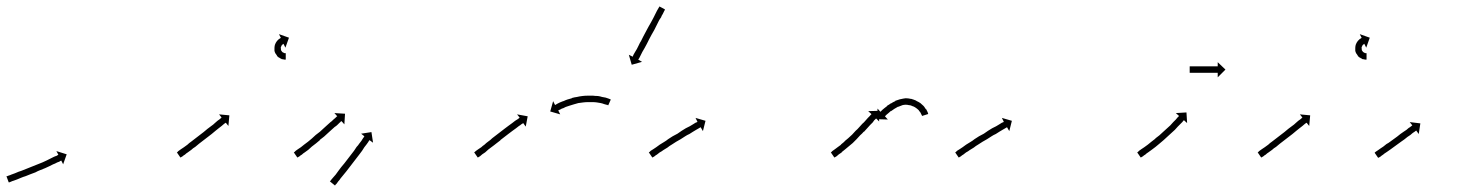

<svg xmlns="http://www.w3.org/2000/svg" viewBox="-26 -564 4538 596"><path d="M-4 -17Q-2 -18 1 -19Q5 -20 9 -22Q14 -24 20 -26Q26 -28 32 -31Q39 -33 46 -36Q53 -39 61 -42Q68 -45 76 -48Q84 -51 91 -54Q98 -57 106 -60Q112 -63 119 -66Q125 -69 131 -72Q136 -74 141 -77Q145 -79 149 -80Q152 -82 154 -83Q155 -83 155 -84L149 -95L181 -85L170 -54L164 -66Q164 -65 163 -65Q160 -64 158 -62Q154 -61 150 -59Q145 -56 139 -54Q134 -51 127 -48Q121 -45 114 -42Q106 -39 99 -36Q91 -33 84 -29Q76 -26 68 -23Q61 -20 53 -17Q46 -15 39 -12Q33 -9 27 -7Q21 -5 16 -3Q12 -2 8 0Q5 1 3 2Q2 2 1 2L-6 -17Q-5 -17 -4 -17Z M525 -92Q526 -94 529 -96Q532 -98 536 -101Q540 -104 545 -107Q550 -111 556 -115Q561 -120 567 -124Q574 -129 580 -134Q586 -139 593 -144Q599 -149 606 -154Q612 -159 618 -164Q624 -169 630 -173Q636 -177 641 -182Q645 -185 649 -189Q653 -192 656 -194Q659 -196 660 -198Q661 -198 662 -199L654 -209L686 -206L683 -173L675 -183Q674 -183 673 -182Q671 -181 669 -179Q666 -176 662 -173Q658 -170 653 -166Q648 -162 643 -158Q637 -153 631 -148Q625 -143 618 -138Q612 -133 605 -128Q599 -123 592 -118Q586 -113 580 -108Q573 -104 568 -99Q562 -95 557 -91Q552 -88 548 -84Q544 -82 541 -79Q538 -77 536 -76Q535 -75 534 -75L523 -91Q524 -92 525 -92ZM860 -379Q860 -379 860 -379Q860 -379 860 -379Q860 -379 860 -379Q860 -379 860 -379Q859 -379 857 -379Q857 -379 857 -379Q857 -379 857 -379Q857 -379 857 -379Q857 -379 857 -379Q855 -379 853 -380Q853 -380 852.5 -380Q852 -380 852 -380Q852 -380 852 -380Q852 -380 852 -380Q849 -380 847 -381Q847 -381 847 -381.5Q847 -382 847 -382Q846 -382 846 -382Q846 -382 846 -382Q843 -383 841 -385Q841 -385 840.5 -385Q840 -385 840 -385Q840 -385 840 -385Q840 -385 840 -385Q837 -388 834 -390Q834 -390 834 -390.5Q834 -391 834 -391Q834 -391 834 -391Q834 -391 834 -391Q832 -394 830 -397Q830 -397 829.5 -397.5Q829 -398 829 -398Q829 -398 829 -398Q829 -398 829 -398Q827 -402 826 -406Q826 -406 826 -406Q826 -406 826 -406Q826 -406 826 -406.5Q826 -407 826 -407Q826 -411 826 -415Q826 -415 826 -415Q826 -415 826 -415Q826 -415 826 -415Q826 -415 826 -415Q826 -419 827 -423Q827 -423 827 -423Q827 -423 827 -424Q827 -424 827 -424Q827 -424 827 -424Q828 -427 830 -431Q830 -431 830 -431Q830 -431 830 -431Q830 -431 830 -431Q830 -431 830 -431Q832 -434 834 -437Q834 -437 834 -437Q834 -437 834 -437Q834 -437 834 -437Q834 -437 834 -437Q836 -439 838 -441Q838 -441 838 -441Q838 -441 838 -441Q838 -441 838.5 -441.5Q839 -442 839 -442Q840 -443 842 -444Q842 -444 842 -444Q842 -444 842 -444Q842 -444 842 -444Q842 -444 842 -444Q844 -445 845 -446Q845 -446 845 -446Q845 -446 845 -446Q845 -446 845 -446Q845 -446 845 -446Q845 -446 846 -446L840 -458L871 -447L860 -416L854 -428Q854 -428 854 -428Q854 -428 854 -428Q854 -428 854 -428Q854 -428 854 -428Q854 -428 854 -428Q853 -428 853 -427Q853 -427 853 -427Q853 -427 853 -427Q853 -427 853 -427Q853 -427 853 -427Q852 -427 851 -426Q851 -426 851 -426Q851 -426 851 -426Q851 -426 851 -426Q851 -426 851 -426Q850 -425 849 -424Q849 -424 849 -424Q849 -424 849 -424Q849 -424 849 -424Q849 -424 849 -424Q848 -423 847 -421Q847 -421 847 -421Q847 -421 847 -421Q847 -422 847.5 -422Q848 -422 848 -422Q847 -420 846 -418Q846 -418 846 -418Q846 -418 846 -418Q846 -418 846 -418.5Q846 -419 846 -419Q846 -416 845 -414Q845 -414 845 -414Q845 -414 845 -414Q846 -415 846 -415Q846 -415 846 -415Q846 -413 846 -410Q846 -410 846 -410Q846 -410 846 -411Q846 -411 846 -411Q846 -411 846 -411Q846 -409 847 -407Q847 -407 847 -407Q847 -407 847 -407Q847 -407 847 -407Q847 -407 847 -407Q848 -405 850 -403Q850 -403 849.5 -403.5Q849 -404 849 -404Q849 -404 849 -404Q849 -404 849 -404Q851 -402 852 -401Q852 -401 852 -401Q852 -401 852 -401Q852 -401 852 -401.5Q852 -402 852 -402Q853 -401 855 -400Q855 -400 855 -400Q855 -400 855 -400Q855 -400 854.5 -400Q854 -400 854 -400Q856 -399 857 -399Q857 -399 857 -399Q857 -399 857 -399Q857 -399 857 -399Q857 -399 857 -399Q858 -399 859 -399Q859 -399 859 -399Q859 -399 859 -399Q859 -399 859 -399Q859 -399 859 -399Q860 -399 861 -399Q861 -399 861 -399Q861 -399 861 -399Q860 -399 860 -399Q860 -399 860 -399Q861 -399 861 -398V-379Q861 -379 860 -379Z M888 -92Q890 -94 892 -96Q895 -98 899 -101Q903 -104 908 -107Q908 -107 908 -107Q908 -107 908 -107Q908 -107 908 -107Q908 -107 908 -107Q913 -111 918 -115Q918 -115 918 -115Q918 -115 918 -115Q918 -115 918 -115Q918 -115 918 -115Q924 -120 930 -124Q936 -129 942 -134Q948 -139 954 -145Q961 -150 967 -155Q973 -161 979 -166Q984 -171 990 -176Q995 -180 1000 -185Q1002 -186 1004 -188Q1006 -190 1008 -192Q1012 -195 1015 -198Q1017 -200 1019 -202Q1020 -202 1021 -203L1012 -213L1045 -211L1043 -178L1034 -188Q1033 -187 1032 -187Q1031 -185 1028 -183Q1025 -180 1022 -177Q1020 -175 1017.5 -173Q1015 -171 1013 -170Q1008 -165 1003 -161Q998 -156 992 -151Q986 -145 980 -140Q974 -135 967 -130V-129Q961 -124 955 -119Q948 -114 942 -109Q936 -104 931 -99Q931 -99 931 -99Q931 -99 931 -99Q931 -99 931 -99Q931 -99 931 -99Q925 -95 920 -91Q920 -91 920 -91Q920 -91 920 -91Q920 -91 920 -91Q920 -91 920 -91Q915 -88 911 -84Q907 -82 904 -79Q901 -77 899 -76Q898 -75 897 -75L886 -91Q887 -92 888 -92ZM1000 -3Q1001 -4 1003 -7Q1006 -10 1009 -14Q1012 -18 1016 -22Q1020 -28 1024 -33Q1028 -39 1033 -45Q1038 -51 1043 -57Q1048 -64 1053 -70Q1058 -77 1063 -83Q1068 -90 1073 -96Q1077 -102 1081 -108Q1086 -113 1089 -118Q1089 -118 1089 -118Q1089 -118 1089 -118Q1089 -118 1089 -118Q1089 -118 1089 -118Q1093 -123 1096 -127Q1098 -131 1101 -135Q1103 -137 1104 -139Q1105 -140 1105 -141L1095 -149L1127 -154L1132 -121L1121 -129Q1121 -128 1120 -128Q1119 -126 1117 -123Q1115 -120 1112 -116Q1109 -112 1105 -107Q1105 -107 1105 -107Q1105 -107 1105 -107Q1105 -107 1105 -107Q1105 -107 1105 -107Q1102 -102 1098 -96Q1093 -90 1089 -84Q1084 -78 1079 -71Q1074 -65 1069 -58Q1064 -51 1059 -45Q1054 -39 1049 -32Q1044 -26 1040 -21Q1035 -15 1031 -10Q1028 -5 1024 -1Q1021 3 1019 6Q1017 8 1015 10Q1015 11 1014 12L998 -1Q999 -2 1000 -3Z M1448 -93V-92Q1449 -94 1452 -96Q1452 -96 1452 -96Q1452 -96 1452 -96Q1452 -96 1452 -96Q1452 -96 1452 -96Q1455 -98 1459 -101Q1459 -101 1459 -101Q1459 -101 1459 -101Q1459 -101 1459 -101Q1459 -101 1459 -101Q1463 -104 1468 -107Q1472 -111 1478 -115Q1483 -120 1490 -125Q1493 -127 1496 -129.5Q1499 -132 1502 -135Q1509 -140 1515 -145Q1522 -150 1528 -155Q1535 -160 1541 -165Q1547 -170 1553 -174Q1559 -178 1564 -182Q1569 -186 1573 -189Q1577 -192 1581 -194Q1583 -196 1585 -197Q1586 -198 1587 -199L1579 -209L1612 -203L1606 -171L1598 -182Q1597 -182 1597 -181Q1595 -180 1592 -178Q1589 -175 1585 -173Q1581 -170 1576 -166Q1571 -162 1565 -158Q1559 -154 1553 -149Q1547 -144 1540 -139Q1534 -134 1527 -129H1528Q1521 -124 1515 -119Q1511 -116 1508 -113.5Q1505 -111 1502 -109Q1496 -104 1490 -100Q1485 -95 1480 -91Q1475 -88 1471 -85Q1471 -85 1471 -85Q1471 -85 1471 -85Q1471 -85 1471 -85Q1471 -85 1471 -85Q1467 -82 1464 -79Q1464 -79 1464 -79Q1464 -79 1464 -79Q1464 -79 1464 -79Q1464 -79 1464 -79Q1461 -77 1459 -76Q1458 -75 1457 -75L1446 -91Q1447 -92 1448 -93ZM1860 -238Q1860 -238 1860.5 -238Q1861 -238 1861 -238Q1861 -238 1861 -238Q1861 -238 1861 -238Q1859 -238 1856 -239Q1856 -239 1856 -239Q1856 -239 1856 -239Q1856 -239 1856 -239Q1856 -239 1856 -239Q1853 -240 1849 -241Q1849 -241 1849 -241Q1849 -241 1849 -241Q1849 -241 1849 -241Q1849 -241 1849 -241Q1844 -243 1839 -244Q1839 -244 1839 -244Q1839 -244 1839 -244Q1839 -244 1839 -244Q1839 -244 1839 -244Q1833 -245 1827 -246Q1827 -246 1827 -246Q1827 -246 1827 -246Q1827 -246 1827 -246Q1827 -246 1827 -246Q1821 -247 1813 -247Q1813 -247 1813.5 -247Q1814 -247 1814 -247Q1814 -247 1814 -247Q1814 -247 1814 -247Q1806 -247 1799 -247Q1799 -247 1799 -247Q1799 -247 1799 -247Q1799 -247 1799 -247Q1799 -247 1799 -247Q1792 -247 1784 -246Q1784 -246 1784 -246Q1784 -246 1784 -246Q1784 -246 1784 -246Q1784 -246 1784 -246Q1777 -245 1769 -244Q1769 -244 1769 -244Q1769 -244 1769 -244Q1769 -244 1769 -244Q1769 -244 1769 -244Q1762 -242 1755 -240Q1755 -240 1755 -240Q1755 -240 1755 -240Q1755 -240 1755 -240Q1755 -240 1755 -240Q1748 -238 1742 -236Q1742 -236 1742 -236Q1742 -236 1742 -236Q1742 -236 1742 -236Q1742 -236 1742 -236Q1736 -234 1730 -232Q1730 -232 1730 -232Q1730 -232 1730 -232Q1730 -232 1730 -232Q1730 -232 1730 -232Q1725 -230 1720 -227Q1720 -227 1720 -227Q1720 -227 1720 -227Q1720 -228 1720 -228Q1720 -228 1720 -228Q1716 -226 1713 -224Q1713 -224 1713 -224Q1713 -224 1713 -224Q1713 -224 1713 -224Q1713 -224 1713 -224Q1710 -223 1708 -222Q1708 -222 1708 -222Q1708 -222 1708 -222Q1708 -222 1708 -222Q1708 -222 1708 -222Q1707 -221 1707 -221L1713 -209L1682 -218L1691 -250L1697 -238Q1698 -239 1699 -239Q1699 -239 1699 -239Q1699 -239 1699 -239Q1699 -239 1699 -239Q1699 -239 1699 -239Q1701 -240 1704 -242Q1704 -242 1704 -242Q1704 -242 1704 -242Q1704 -242 1704 -242Q1704 -242 1704 -242Q1708 -244 1712 -246Q1712 -246 1712 -246Q1712 -246 1712 -246Q1712 -246 1712 -246Q1712 -246 1712 -246Q1717 -248 1722 -250Q1722 -250 1722 -250Q1722 -250 1722 -250Q1722 -250 1722.5 -250Q1723 -250 1723 -250Q1729 -253 1735 -255Q1735 -255 1735 -255Q1735 -255 1735 -255Q1735 -255 1735 -255Q1735 -255 1735 -255Q1742 -257 1749 -259Q1749 -259 1749 -259.5Q1749 -260 1750 -260Q1750 -260 1750 -260Q1750 -260 1750 -260Q1757 -262 1765 -263Q1765 -263 1765 -263Q1765 -263 1765 -263Q1765 -263 1765 -263Q1765 -263 1765 -263Q1773 -265 1782 -266Q1782 -266 1782 -266Q1782 -266 1782 -266Q1782 -266 1782 -266Q1782 -266 1782 -266Q1790 -267 1798 -267Q1798 -267 1798 -267Q1798 -267 1798 -267Q1798 -267 1798.5 -267Q1799 -267 1799 -267Q1807 -267 1814 -267Q1814 -267 1814.5 -267Q1815 -267 1815 -267Q1815 -267 1815 -267Q1815 -267 1815 -267Q1822 -266 1830 -266Q1830 -266 1830 -266Q1830 -266 1830 -266Q1830 -266 1830 -266Q1830 -266 1830 -266Q1837 -265 1843 -263Q1843 -263 1843 -263Q1843 -263 1843 -263Q1843 -263 1843 -263Q1843 -263 1843 -263Q1849 -262 1854 -261Q1854 -261 1854 -261Q1854 -261 1854 -261Q1854 -261 1854 -261Q1854 -261 1854 -261Q1859 -259 1863 -258Q1863 -258 1863 -258Q1863 -258 1863 -258Q1863 -258 1863 -258Q1863 -258 1863 -258Q1866 -257 1868 -256Q1868 -256 1868 -256Q1868 -256 1868 -256Q1868 -256 1868 -256Q1868 -256 1868 -256Q1869 -256 1870 -255L1862 -237Q1861 -237 1860 -238ZM2038 -533Q2036 -531 2035 -528Q2033 -525 2031 -520Q2028 -516 2026 -510Q2022 -505 2019 -499Q2016 -492 2012 -485Q2008 -478 2005 -471Q2001 -464 1997 -457Q1993 -449 1989 -442Q1986 -436 1982 -428Q1978 -421 1975 -415Q1971 -408 1968 -403Q1966 -398 1963 -393Q1960 -388 1959 -385Q1958 -383 1956 -380Q1956 -380 1955 -379L1967 -372L1935 -363L1926 -394L1938 -388Q1938 -388 1938 -388.5Q1938 -389 1939 -390Q1939 -391 1939.5 -392Q1940 -393 1941 -395Q1943 -398 1945 -402Q1948 -407 1951 -412Q1954 -418 1957 -424Q1960 -431 1964 -437Q1968 -445 1971 -451Q1975 -458 1979 -466Q1983 -473 1987 -481Q1991 -488 1995 -495Q1998 -501 2002 -508Q2005 -514 2008 -520Q2011 -525 2013 -530Q2015 -534 2017 -537Q2019 -540 2020 -542Q2020 -543 2021 -544L2038 -535Q2037 -533 2038 -533Z M1990 -92Q1992 -94 1994 -96Q1998 -98 2002 -101Q2006 -104 2011 -107Q2016 -111 2022 -115Q2028 -119 2035 -123Q2042 -127 2048 -132Q2055 -136 2062 -141Q2070 -145 2077 -149Q2084 -154 2090 -158Q2097 -162 2103 -166Q2109 -169 2115 -172Q2120 -175 2125 -178Q2129 -181 2133 -183Q2135 -184 2138 -185Q2139 -186 2139 -186L2133 -198L2164 -189L2156 -157L2149 -169Q2148 -168 2147 -168Q2145 -167 2142 -165Q2139 -163 2135 -161Q2130 -158 2125 -155Q2120 -152 2114 -148Q2107 -145 2101 -141Q2094 -137 2087 -132Q2080 -128 2073 -124Q2066 -119 2059 -115Q2052 -111 2046 -106Q2039 -102 2033 -98Q2028 -94 2022 -91Q2017 -87 2013 -84Q2009 -82 2006 -79Q2003 -77 2001 -76Q2000 -75 1999 -75L1988 -91Q1989 -92 1990 -92Z M2555 -92Q2556 -94 2559 -96Q2559 -96 2559 -96Q2559 -96 2559 -96Q2559 -96 2559 -96Q2559 -96 2559 -96Q2562 -98 2566 -101Q2566 -101 2566 -101Q2566 -101 2566 -101Q2566 -101 2566 -101Q2566 -101 2566 -101Q2570 -104 2574 -107Q2574 -107 2574 -107Q2574 -107 2574 -107Q2574 -107 2574 -107Q2574 -107 2574 -107Q2579 -111 2585 -115Q2585 -115 2584.5 -115Q2584 -115 2584 -115Q2584 -115 2584 -115Q2584 -115 2584 -115Q2590 -120 2596 -125Q2596 -125 2596 -125Q2596 -125 2595 -125Q2595 -125 2595 -125Q2595 -125 2595 -125Q2601 -130 2607 -135Q2607 -135 2607 -135Q2607 -135 2607 -135Q2607 -135 2607 -135Q2607 -135 2607 -135Q2613 -141 2619 -146Q2619 -146 2619 -146Q2619 -146 2619 -146Q2619 -146 2619 -146Q2619 -146 2619 -146Q2624 -152 2630 -158Q2630 -158 2630 -158Q2630 -158 2630 -158Q2630 -158 2630 -158Q2630 -158 2630 -158Q2636 -163 2641 -169Q2646 -174 2651 -180Q2656 -184 2660 -189Q2662 -191 2664 -193.5Q2666 -196 2668 -198Q2671 -201 2674 -204Q2676 -207 2678 -208Q2678 -209 2679 -210L2669 -219L2702 -220L2703 -187L2694 -196Q2693 -195 2692 -195Q2691 -193 2688 -191Q2686 -188 2683 -184Q2681 -182 2679 -180Q2677 -178 2675 -176Q2670 -171 2666 -166Q2661 -160 2656 -155H2655Q2650 -149 2644 -144Q2644 -144 2644 -144Q2644 -144 2644 -144Q2644 -144 2644 -144Q2644 -144 2644 -144Q2638 -138 2633 -132Q2633 -132 2633 -132Q2633 -132 2633 -132Q2633 -132 2633 -132Q2633 -132 2633 -132Q2627 -126 2621 -120Q2621 -120 2621 -120Q2621 -120 2621 -120Q2621 -120 2621 -120Q2621 -120 2621 -120Q2615 -115 2609 -110Q2609 -110 2609 -110Q2609 -110 2609 -110Q2609 -110 2609 -110Q2609 -110 2609 -110Q2603 -105 2597 -100Q2597 -100 2597 -100Q2597 -100 2597 -100Q2597 -100 2597 -100Q2597 -100 2597 -100Q2592 -96 2587 -92Q2587 -92 2587 -92Q2587 -92 2587 -91Q2587 -91 2587 -91Q2587 -91 2587 -91Q2582 -88 2578 -85Q2578 -85 2578 -85Q2578 -85 2578 -85Q2578 -85 2578 -85Q2578 -85 2578 -85Q2574 -82 2571 -79Q2571 -79 2571 -79Q2571 -79 2571 -79Q2571 -79 2571 -79Q2571 -79 2571 -79Q2568 -77 2566 -76Q2565 -75 2564 -75L2553 -91Q2554 -92 2555 -92ZM2836 -206Q2836 -206 2836 -205.5Q2836 -205 2836 -205Q2836 -205 2836 -205Q2836 -205 2836 -205Q2835 -207 2834 -209Q2834 -209 2834 -209Q2834 -209 2834 -209Q2834 -209 2834 -209Q2834 -209 2834 -209Q2833 -212 2831 -215Q2831 -215 2831 -215Q2831 -215 2832 -215Q2832 -215 2832 -214.5Q2832 -214 2832 -214Q2829 -218 2826 -221Q2826 -221 2826.5 -221Q2827 -221 2827 -221Q2827 -221 2827 -221Q2827 -221 2827 -221Q2823 -224 2819 -228Q2819 -228 2819 -228Q2819 -228 2819 -228Q2819 -228 2819.5 -227.5Q2820 -227 2820 -227Q2815 -231 2809 -234Q2809 -234 2809 -233.5Q2809 -233 2809 -233Q2809 -233 2809.5 -233Q2810 -233 2810 -233Q2804 -236 2797 -238Q2797 -238 2797 -238Q2797 -238 2797 -238Q2798 -237 2798 -237Q2798 -237 2798 -237Q2791 -239 2785 -239Q2785 -239 2785 -239Q2785 -239 2786 -239Q2786 -239 2786 -239Q2786 -239 2786 -239Q2780 -239 2773 -237Q2773 -237 2773.5 -237Q2774 -237 2774 -237Q2774 -237 2774 -237Q2774 -237 2774 -237Q2768 -235 2761 -232Q2761 -232 2761 -232Q2761 -232 2761 -232Q2762 -232 2762 -232.5Q2762 -233 2762 -233Q2756 -230 2750 -226Q2750 -226 2750 -226Q2750 -226 2750 -226Q2750 -226 2750 -226Q2750 -226 2750 -226Q2745 -223 2740 -219Q2740 -219 2740 -219Q2740 -219 2740 -219Q2740 -219 2740 -219.5Q2740 -220 2740 -220Q2736 -216 2732 -213Q2732 -213 2732 -213Q2732 -213 2732 -213Q2732 -213 2732 -213Q2732 -213 2732 -213Q2729 -210 2726 -208Q2726 -208 2726 -208Q2726 -208 2726 -208Q2726 -208 2726 -208Q2726 -208 2726 -208Q2724 -206 2722 -204Q2722 -204 2721 -203L2730 -193L2697 -194L2698 -227L2707 -217Q2708 -218 2709 -219Q2710 -220 2713 -223Q2713 -223 2713 -223Q2713 -223 2713 -223Q2713 -223 2713 -223Q2713 -223 2713 -223Q2716 -225 2719 -228Q2719 -228 2719 -228Q2719 -228 2719 -228Q2719 -228 2719 -228Q2719 -228 2719 -228Q2724 -232 2728 -235Q2728 -235 2728 -235.5Q2728 -236 2728 -236Q2728 -236 2728 -236Q2728 -236 2728 -236Q2734 -239 2739 -243Q2739 -243 2739.5 -243Q2740 -243 2740 -243Q2740 -243 2740 -243Q2740 -243 2740 -243Q2746 -247 2753 -250Q2753 -250 2753 -250Q2753 -250 2753 -251Q2753 -251 2753 -251Q2753 -251 2753 -251Q2761 -254 2768 -256Q2768 -256 2768 -256Q2768 -256 2768 -256Q2768 -256 2768.5 -256Q2769 -256 2769 -256Q2777 -258 2785 -259Q2785 -259 2785 -259Q2785 -259 2785 -259Q2785 -259 2785.5 -259Q2786 -259 2786 -259Q2793 -259 2802 -257Q2802 -257 2802 -257Q2802 -257 2802 -257Q2802 -257 2802.5 -257Q2803 -257 2803 -257Q2810 -255 2817 -252Q2817 -252 2817.5 -252Q2818 -252 2818 -252Q2818 -252 2818 -251.5Q2818 -251 2818 -251Q2825 -248 2831 -244Q2831 -244 2831 -244Q2831 -244 2831 -244Q2831 -244 2831 -244Q2831 -244 2831 -244Q2837 -239 2841 -235Q2841 -235 2841 -235Q2841 -235 2841 -235Q2841 -234 2841.5 -234Q2842 -234 2842 -234Q2845 -230 2848 -225Q2848 -225 2848 -225Q2848 -225 2849 -225Q2849 -225 2849 -225Q2849 -225 2849 -225Q2851 -221 2853 -217Q2853 -217 2853 -217Q2853 -217 2853 -217Q2853 -217 2853 -217Q2853 -217 2853 -217Q2854 -214 2855 -212Q2855 -212 2855 -212Q2855 -212 2855 -212Q2855 -212 2855 -212Q2855 -212 2855 -212Q2855 -211 2855 -210L2836 -204Q2836 -205 2836 -206Z M2941 -92Q2943 -94 2945 -96Q2949 -98 2953 -101Q2957 -104 2962 -107Q2967 -111 2973 -115Q2979 -119 2986 -123Q2993 -127 2999 -132Q3006 -136 3013 -141Q3021 -145 3028 -149Q3035 -154 3041 -158Q3048 -162 3054 -166Q3060 -169 3066 -172Q3071 -175 3076 -178Q3080 -181 3084 -183Q3086 -184 3089 -185Q3090 -186 3090 -186L3084 -198L3115 -189L3107 -157L3100 -169Q3099 -168 3098 -168Q3096 -167 3093 -165Q3090 -163 3086 -161Q3081 -158 3076 -155Q3071 -152 3065 -148Q3058 -145 3052 -141Q3045 -137 3038 -132Q3031 -128 3024 -124Q3017 -119 3010 -115Q3003 -111 2997 -106Q2990 -102 2984 -98Q2979 -94 2973 -91Q2968 -87 2964 -84Q2960 -82 2957 -79Q2954 -77 2952 -76Q2951 -75 2950 -75L2939 -91Q2940 -92 2941 -92Z M3506 -92Q3508 -94 3510 -96Q3513 -98 3517 -101Q3521 -104 3526 -107Q3531 -111 3537 -115Q3537 -115 3537 -115Q3537 -115 3537 -115Q3537 -115 3537 -115Q3537 -115 3537 -115Q3542 -119 3548 -124Q3548 -124 3548 -124Q3548 -124 3548 -124Q3548 -124 3548 -124Q3548 -124 3548 -124Q3554 -129 3561 -134Q3561 -134 3560.5 -134Q3560 -134 3560 -134Q3560 -134 3560 -134Q3560 -134 3560 -134Q3567 -139 3573 -144Q3573 -144 3573 -144Q3573 -144 3573 -144Q3573 -144 3573 -144Q3573 -144 3573 -144Q3579 -149 3585 -155Q3585 -155 3585 -155Q3585 -155 3585 -155Q3585 -155 3585 -155Q3585 -155 3585 -155Q3591 -160 3596 -165Q3596 -165 3596 -165Q3596 -165 3596 -165Q3596 -165 3596 -165Q3596 -165 3596 -165Q3602 -170 3607 -175Q3607 -175 3607 -175Q3607 -175 3607 -175Q3607 -175 3607 -175Q3607 -175 3607 -175Q3612 -180 3616 -185Q3616 -185 3616 -185Q3616 -185 3616 -185Q3616 -185 3616 -185Q3616 -185 3616 -185Q3620 -189 3624 -193Q3627 -196 3629 -199Q3631 -201 3633 -203Q3634 -204 3634 -204L3624 -213L3657 -215L3659 -182L3649 -191Q3649 -190 3648 -190Q3646 -188 3644 -185Q3641 -182 3638 -179Q3634 -175 3630 -171Q3630 -171 3630 -171Q3630 -171 3630 -171Q3630 -171 3630 -171Q3630 -171 3630 -171Q3626 -166 3621 -161Q3621 -161 3621 -161Q3621 -161 3621 -161Q3621 -161 3621 -161Q3621 -161 3621 -161Q3616 -156 3610 -151Q3610 -151 3610 -151Q3610 -151 3610 -151Q3610 -151 3610 -151Q3610 -151 3610 -151Q3604 -145 3598 -140Q3598 -140 3598 -140Q3598 -140 3598 -140Q3598 -140 3598 -140Q3598 -140 3598 -140Q3592 -134 3586 -129Q3586 -129 3586 -129Q3586 -129 3586 -129Q3586 -129 3586 -129Q3586 -129 3586 -129Q3580 -124 3573 -118Q3573 -118 3573 -118Q3573 -118 3573 -118Q3573 -118 3573 -118Q3573 -118 3573 -118Q3567 -113 3561 -108Q3561 -108 3561 -108Q3561 -108 3561 -108Q3561 -108 3561 -108Q3561 -108 3561 -108Q3555 -104 3549 -99Q3549 -99 3549 -99Q3549 -99 3549 -99Q3549 -99 3549 -99Q3549 -99 3549 -99Q3543 -95 3538 -91Q3533 -88 3529 -84Q3525 -82 3522 -79Q3519 -77 3517 -76Q3516 -75 3515 -75L3504 -91Q3505 -92 3506 -92ZM3668 -358Q3669 -358 3669.5 -358Q3670 -358 3671 -358Q3672 -358 3673 -358Q3674 -358 3675 -358Q3676 -358 3677.5 -358Q3679 -358 3681 -358Q3682 -358 3684 -358Q3686 -358 3687 -358Q3689 -358 3691 -358Q3693 -358 3695 -358Q3697 -358 3699 -358Q3701 -358 3703 -358Q3705 -358 3707 -358Q3709 -358 3711 -358Q3713 -358 3715 -358Q3717 -358 3719 -358Q3721 -358 3723 -358Q3725 -358 3727 -358Q3729 -358 3730.5 -358Q3732 -358 3734 -358Q3736 -358 3737.5 -358Q3739 -358 3741 -358Q3742 -358 3743.5 -358Q3745 -358 3746 -358Q3748 -358 3749 -358Q3750 -358 3751 -358Q3751 -358 3752 -358Q3753 -358 3754 -358Q3754 -358 3754 -358Q3754 -358 3754 -358V-371L3778 -348L3754 -324V-338Q3754 -338 3754 -338Q3754 -338 3754 -338Q3753 -338 3752 -338Q3751 -338 3751 -338Q3750 -338 3749 -338Q3748 -338 3746 -338Q3745 -338 3743.5 -338Q3742 -338 3741 -338Q3739 -338 3737.5 -338Q3736 -338 3734 -338Q3732 -338 3730.5 -338Q3729 -338 3727 -338Q3725 -338 3723 -338Q3721 -338 3719 -338Q3717 -338 3715 -338Q3713 -338 3711 -338Q3709 -338 3707 -338Q3705 -338 3703 -338Q3701 -338 3699 -338Q3697 -338 3695 -338Q3693 -338 3691 -338Q3689 -338 3687 -338Q3686 -338 3684 -338Q3682 -338 3681 -338Q3679 -338 3677.5 -338Q3676 -338 3675 -338Q3674 -338 3673 -338Q3672 -338 3671 -338Q3670 -338 3669.5 -338Q3669 -338 3668 -338Q3668 -338 3667.5 -338Q3667 -338 3667 -338V-358Q3667 -358 3667.5 -358Q3668 -358 3668 -358Z M3880 -92Q3881 -94 3884 -96Q3887 -98 3891 -101Q3895 -104 3900 -107Q3905 -111 3911 -115Q3916 -120 3922 -124Q3929 -129 3935 -134Q3941 -139 3948 -144Q3954 -149 3961 -154Q3967 -159 3973 -164Q3979 -169 3985 -173Q3991 -177 3996 -182Q4000 -185 4004 -189Q4008 -192 4011 -194Q4014 -196 4015 -198Q4016 -198 4017 -199L4009 -209L4041 -206L4038 -173L4030 -183Q4029 -183 4028 -182Q4026 -181 4024 -179Q4021 -176 4017 -173Q4013 -170 4008 -166Q4003 -162 3998 -158Q3992 -153 3986 -148Q3980 -143 3973 -138Q3967 -133 3960 -128Q3954 -123 3947 -118Q3941 -113 3935 -108Q3928 -104 3923 -99Q3917 -95 3912 -91Q3907 -88 3903 -84Q3899 -82 3896 -79Q3893 -77 3891 -76Q3890 -75 3889 -75L3878 -91Q3879 -92 3880 -92ZM4215 -379Q4215 -379 4215 -379Q4215 -379 4215 -379Q4215 -379 4215 -379Q4215 -379 4215 -379Q4214 -379 4212 -379Q4212 -379 4212 -379Q4212 -379 4212 -379Q4212 -379 4212 -379Q4212 -379 4212 -379Q4210 -379 4208 -380Q4208 -380 4207.5 -380Q4207 -380 4207 -380Q4207 -380 4207 -380Q4207 -380 4207 -380Q4204 -380 4202 -381Q4202 -381 4202 -381.5Q4202 -382 4202 -382Q4201 -382 4201 -382Q4201 -382 4201 -382Q4198 -383 4196 -385Q4196 -385 4195.5 -385Q4195 -385 4195 -385Q4195 -385 4195 -385Q4195 -385 4195 -385Q4192 -388 4189 -390Q4189 -390 4189 -390.5Q4189 -391 4189 -391Q4189 -391 4189 -391Q4189 -391 4189 -391Q4187 -394 4185 -397Q4185 -397 4184.5 -397.5Q4184 -398 4184 -398Q4184 -398 4184 -398Q4184 -398 4184 -398Q4182 -402 4181 -406Q4181 -406 4181 -406Q4181 -406 4181 -406Q4181 -406 4181 -406.5Q4181 -407 4181 -407Q4181 -411 4181 -415Q4181 -415 4181 -415Q4181 -415 4181 -415Q4181 -415 4181 -415Q4181 -415 4181 -415Q4181 -419 4182 -423Q4182 -423 4182 -423Q4182 -423 4182 -424Q4182 -424 4182 -424Q4182 -424 4182 -424Q4183 -427 4185 -431Q4185 -431 4185 -431Q4185 -431 4185 -431Q4185 -431 4185 -431Q4185 -431 4185 -431Q4187 -434 4189 -437Q4189 -437 4189 -437Q4189 -437 4189 -437Q4189 -437 4189 -437Q4189 -437 4189 -437Q4191 -439 4193 -441Q4193 -441 4193 -441Q4193 -441 4193 -441Q4193 -441 4193.5 -441.5Q4194 -442 4194 -442Q4195 -443 4197 -444Q4197 -444 4197 -444Q4197 -444 4197 -444Q4197 -444 4197 -444Q4197 -444 4197 -444Q4199 -445 4200 -446Q4200 -446 4200 -446Q4200 -446 4200 -446Q4200 -446 4200 -446Q4200 -446 4200 -446Q4200 -446 4201 -446L4195 -458L4226 -447L4215 -416L4209 -428Q4209 -428 4209 -428Q4209 -428 4209 -428Q4209 -428 4209 -428Q4209 -428 4209 -428Q4209 -428 4209 -428Q4208 -428 4208 -427Q4208 -427 4208 -427Q4208 -427 4208 -427Q4208 -427 4208 -427Q4208 -427 4208 -427Q4207 -427 4206 -426Q4206 -426 4206 -426Q4206 -426 4206 -426Q4206 -426 4206 -426Q4206 -426 4206 -426Q4205 -425 4204 -424Q4204 -424 4204 -424Q4204 -424 4204 -424Q4204 -424 4204 -424Q4204 -424 4204 -424Q4203 -423 4202 -421Q4202 -421 4202 -421Q4202 -421 4202 -421Q4202 -422 4202.5 -422Q4203 -422 4203 -422Q4202 -420 4201 -418Q4201 -418 4201 -418Q4201 -418 4201 -418Q4201 -418 4201 -418.5Q4201 -419 4201 -419Q4201 -416 4200 -414Q4200 -414 4200 -414Q4200 -414 4200 -414Q4201 -415 4201 -415Q4201 -415 4201 -415Q4201 -413 4201 -410Q4201 -410 4201 -410Q4201 -410 4201 -411Q4201 -411 4201 -411Q4201 -411 4201 -411Q4201 -409 4202 -407Q4202 -407 4202 -407Q4202 -407 4202 -407Q4202 -407 4202 -407Q4202 -407 4202 -407Q4203 -405 4205 -403Q4205 -403 4204.5 -403.5Q4204 -404 4204 -404Q4204 -404 4204 -404Q4204 -404 4204 -404Q4206 -402 4207 -401Q4207 -401 4207 -401Q4207 -401 4207 -401Q4207 -401 4207 -401.5Q4207 -402 4207 -402Q4208 -401 4210 -400Q4210 -400 4210 -400Q4210 -400 4210 -400Q4210 -400 4209.5 -400Q4209 -400 4209 -400Q4211 -399 4212 -399Q4212 -399 4212 -399Q4212 -399 4212 -399Q4212 -399 4212 -399Q4212 -399 4212 -399Q4213 -399 4214 -399Q4214 -399 4214 -399Q4214 -399 4214 -399Q4214 -399 4214 -399Q4214 -399 4214 -399Q4215 -399 4216 -399Q4216 -399 4216 -399Q4216 -399 4216 -399Q4215 -399 4215 -399Q4215 -399 4215 -399Q4216 -399 4216 -398V-379Q4216 -379 4215 -379Z M4242 -91Q4244 -92 4246 -94Q4248 -95 4252 -98Q4256 -101 4259 -103Q4264 -106 4268 -109Q4273 -113 4278 -117Q4284 -120 4289 -124Q4294 -128 4300 -132Q4305 -136 4311 -140Q4316 -144 4321 -148Q4326 -151 4331 -155Q4336 -158 4340 -161Q4344 -164 4347 -167Q4351 -169 4353 -171Q4355 -173 4357 -174Q4357 -174 4358 -175L4350 -185L4383 -181L4378 -148L4370 -159Q4370 -158 4369 -158Q4367 -156 4365 -155Q4362 -153 4359 -151Q4356 -148 4352 -145Q4348 -142 4343 -139Q4338 -135 4333 -131Q4328 -128 4323 -124Q4317 -120 4312 -116Q4306 -112 4301 -108Q4295 -104 4290 -100Q4285 -97 4280 -93Q4275 -90 4271 -87Q4268 -84 4263 -81Q4260 -79 4258 -77Q4255 -76 4254 -75Q4253 -74 4252 -74L4241 -90Q4242 -90 4242 -91Z"/></svg>

Font: FRB American Cursive Just Arrows
Style: Italic
Weight: 400
Italic angle: -25°
Version: Version 2.0;Modular Font Editor K font №1